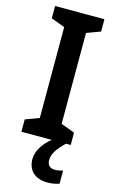

<svg xmlns="http://www.w3.org/2000/svg" viewBox="-141 -767 630 1053"><g transform="rotate(15 174.0 -241.0)"><path d="M221 111C221 75 242 44 287 0H314V-70L236 -99V-615L314 -644V-714H34V-644L112 -615V-99L34 -70V0H206C163 35 131 81 131 128C131 192 171 232 244 232C272 232 292 227 310 221V146C299 150 283 154 263 154C238 154 221 139 221 111Z"/></g></svg>

Font: Noto Sans Thai SemCond SemBd
Style: Regular
Weight: 600
Width: 4
Designer: Monotype Design Team
Foundry: Monotype Imaging Inc.
Version: Version 2.002